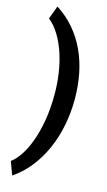

<svg xmlns="http://www.w3.org/2000/svg" viewBox="-146 -857 599 1074"><g transform="rotate(15 153.5 -319.5)"><path d="M272.9 -331.5Q272.9 -255.9 258.5 -182.4Q244.1 -108.9 215.6 -43.5Q187 22 144.3 76.7Q101.6 131.3 44.9 169.4L16.6 92.8Q43 73.7 68.1 36.4Q93.3 -1 113 -54.9Q132.8 -108.9 144.8 -178.2Q156.7 -247.6 156.7 -330.6Q156.7 -390.1 148.2 -449.7Q139.6 -509.3 122.1 -562.7Q104.5 -616.2 78.1 -660.2Q51.8 -704.1 16.6 -732.4L44.9 -809.1Q103.5 -771.5 146.5 -720.9Q189.5 -670.4 217.5 -609.6Q245.6 -548.8 259.3 -478.5Q272.9 -408.2 272.9 -331.5Z"/></g></svg>

Font: Ufes Sans SemiBold
Style: Regular
Weight: 600
Designer: Ricardo Esteves & Filipe Motta
Foundry: ProDesignUfes - Ricardo Esteves, Filipe Motta (This is a derivative work, based on Roboto family, by Christian Robertson
Version: Version 2.0